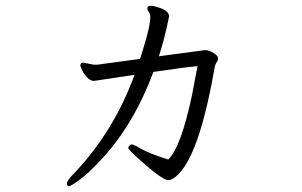

<svg xmlns="http://www.w3.org/2000/svg" viewBox="-20 -601 1040 662"><path d="M488 -572Q488 -581 499 -581Q510 -581 524 -576Q563 -565 563 -544Q563 -542 554 -502Q545 -462 528 -407L685 -428H689Q702 -428 717 -418Q732 -408 732 -400.5Q732 -393 727.5 -387Q723 -381 721 -373Q673 -97 607 -14Q580 20 560 20Q540 20 464 -48Q422 -85 422 -92Q422 -94 426 -98.5Q430 -103 435.5 -103Q441 -103 467.5 -87.5Q494 -72 560 -51Q604 -93 642 -273Q652 -324 661 -373Q616 -369 509 -353Q441 -171 330 -52Q286 -4 255 18.5Q224 41 217.5 41Q211 41 211 31Q211 21 237 -5Q373 -149 444 -343L304 -322Q292 -322 281 -333.5Q270 -345 263.5 -358Q257 -371 257 -375Q257 -385 267 -385L303 -378H316L463 -398Q505 -528 497 -551Q496 -556 492 -561.5Q488 -567 488 -572Z"/></svg>

Font: LXGW WenKai
Style: Regular
Weight: 400
Designer: LXGW / Fontworks Inc.
Foundry: LXGW / Fontworks Inc.
Version: Version 1.520; June 14, 2025